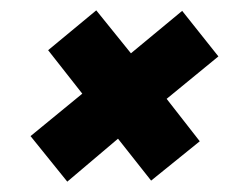

<svg xmlns="http://www.w3.org/2000/svg" viewBox="-20 -438 470 371"><path d="M110 -87 39 -175 139 -257 73 -341 166 -418 233 -335 332 -417 402 -329 302 -247 366 -165 272 -89 208 -170Z"/></svg>

Font: Saira Condensed ExtraBold
Style: Italic
Weight: 800
Width: 3
Italic angle: -12°
Designer: Hector Gatti with collaboration of the Omnibus-Type team
Foundry: Omnibus-Type
Version: Version 1.101